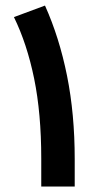

<svg xmlns="http://www.w3.org/2000/svg" viewBox="-20 -680 358 700"><path d="M144 -659.7Q196.3 -543.5 224.4 -403.8Q252.4 -264.2 252.4 -100.1V0H130.4V-101.6Q130.4 -266.6 104.5 -393.3Q78.6 -520 30.8 -617.7Z"/></svg>

Font: Vazir WOL
Style: Bold-WOL
Weight: 700
Designer: Saber Rastikerdar
Foundry: Saber Rastikerdar
Version: Version 30.00;August 23, 2021;FontCreator 13.0.0.2683 64-bit